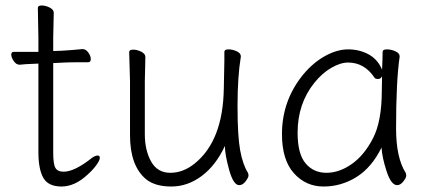

<svg xmlns="http://www.w3.org/2000/svg" viewBox="-20 -664 1565 700"><path d="M176 -617 174 -528V-478L204 -479Q240 -481 280 -485H281Q293 -485 302 -472.5Q311 -460 311 -448.5Q311 -437 301 -437H263Q235 -437 215 -436L174 -434V-108Q174 -66 182 -52Q190 -38 212 -38Q252 -38 316 -89Q328 -97 336 -97Q344 -97 344 -88.5Q344 -80 332 -63Q320 -46 300 -28Q253 16 204.5 16Q156 16 138 -15.5Q120 -47 120 -110V-432H116Q94 -431 73 -430L52 -428Q39 -428 30 -441.5Q21 -455 21 -465Q21 -475 31 -475H120V-528L118 -635Q118 -644 132 -644Q146 -644 161 -636.5Q176 -629 176 -617Z M510 -456 508 -368V-175Q508 -116 531 -75Q554 -34 601 -34Q648 -34 690 -68Q793 -151 796 -342Q798 -418 798 -442V-475Q798 -484 813 -484Q828 -484 843 -477Q858 -470 858 -459V-457Q846 -385 846 -277Q846 -169 855.5 -116.5Q865 -64 884 -34Q886 -30 886 -23.5Q886 -17 875.5 -3Q865 11 852 11Q831 11 815.5 -44.5Q800 -100 800 -132Q767 -61 715.5 -22.5Q664 16 604.5 16Q545 16 512 -11Q454 -60 454 -171V-368L451 -474Q451 -483 465.5 -483Q480 -483 495 -475.5Q510 -468 510 -456Z M1437 -457Q1424 -368 1424 -196Q1424 -89 1459 -34Q1461 -30 1461 -23Q1461 -16 1450.5 -2.5Q1440 11 1428 11Q1406 11 1389.5 -39.5Q1373 -90 1371 -126Q1335 -53 1279.5 -18.5Q1224 16 1159.5 16Q1095 16 1051.5 -32.5Q1008 -81 1008 -175Q1008 -298 1086 -393Q1122 -436 1165.5 -460Q1209 -484 1249.5 -484Q1290 -484 1323.5 -466Q1357 -448 1373 -410Q1375 -456 1375 -475Q1375 -484 1390.5 -484Q1406 -484 1421.5 -477Q1437 -470 1437 -459ZM1373 -386Q1368 -376 1358.5 -376Q1349 -376 1346 -380Q1309 -436 1249 -436Q1221 -436 1187.5 -416.5Q1154 -397 1126 -362Q1065 -286 1065 -180Q1065 -103 1094 -68.5Q1123 -34 1170 -34Q1217 -34 1262.5 -66Q1308 -98 1340 -160Q1372 -222 1372 -334Q1372 -361 1373 -386Z"/></svg>

Font: ToneOZ-Pinyin-WenKai-Light
Style: Light
Weight: 300
Designer: Fontworks Inc.
Foundry: ToneOZ
Version: Version 0.240331